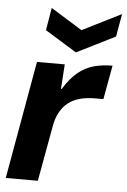

<svg xmlns="http://www.w3.org/2000/svg" viewBox="-53 -766 533 805"><g transform="rotate(5 214.0 -363.5)"><path d="M2 0 90 -496H207L200 -392H203Q232 -439 263 -464Q294 -489 329.5 -498.5Q365 -508 407 -508L381 -365H345Q311 -365 283 -357.5Q255 -350 234 -334Q213 -318 198.5 -291.5Q184 -265 178 -226L137 0ZM428 -727 411 -631 249 -550 116 -632 132 -727 264 -645Z"/></g></svg>

Font: DM Sans 36pt
Style: Bold Italic
Weight: 700
Italic angle: -10°
Designer: Colophon Foundry, Jonny Pinhorn
Foundry: Colophon Foundry
Version: Version 4.004;gftools[0.9.30]